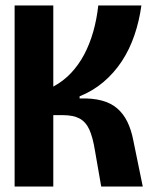

<svg xmlns="http://www.w3.org/2000/svg" viewBox="-20 -680 556 700"><path d="M33.3 0V-660H174.3V-364.3Q210.8 -384 238.7 -413.5Q266.5 -443 286.7 -480.8Q306.8 -518.7 319.8 -564Q332.7 -609.3 338.3 -660H495.5Q487.7 -603.2 470 -551.4Q452.3 -499.7 424.2 -456.8Q396 -414 357.5 -381.2Q319 -348.5 270.2 -328.8V-321Q317.2 -322.5 350.8 -313.5Q384.5 -304.5 407.2 -284.9Q430 -265.3 444.4 -235.8Q458.8 -206.3 466.3 -166.7L500.5 0H349L326.3 -130.3Q318.5 -179.3 305.7 -207.6Q292.8 -235.8 269.9 -248Q247 -260.2 209.2 -260.2H174.3V0Z"/></svg>

Font: Bricolage Grotesque 96pt ExtraBold SemiCondensed
Style: Regular
Weight: 800
Width: 4
Version: Version 1.001;gftools[0.9.33.dev8+g029e19f]